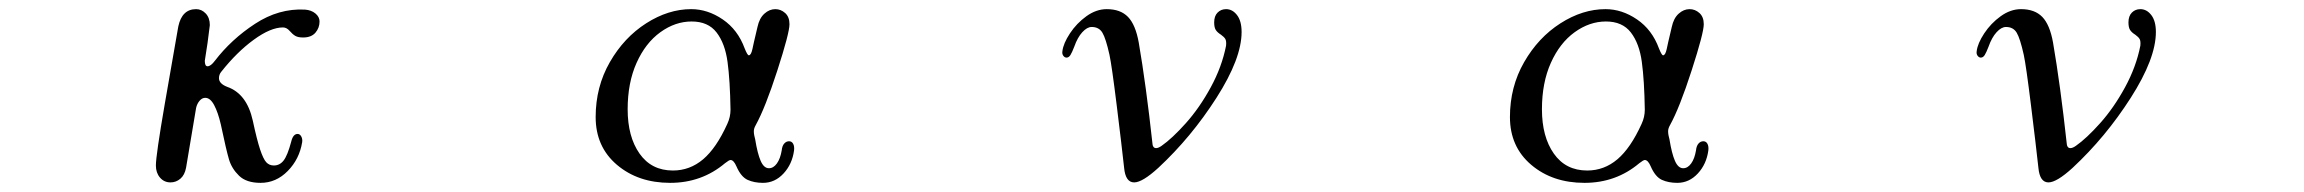

<svg xmlns="http://www.w3.org/2000/svg" viewBox="-20 -400 5040 420"><path d="M370 -342Q378 -380 409 -380Q421 -380 430 -370.5Q439 -361 439 -345L434 -306L428 -267Q428 -255 434 -255Q441 -255 450 -267Q486 -314 538 -348Q590 -382 647 -379Q661 -378 670 -370.5Q679 -363 679 -353Q679 -339 670 -328.5Q661 -318 643 -318Q632 -318 626 -321.5Q620 -325 613.5 -332.5Q607 -340 599 -340Q572 -340 535 -313Q498 -286 464 -243Q459 -237 459 -229Q459 -217 477 -210Q520 -195 533 -136Q542 -94 549 -73Q556 -52 562.5 -45Q569 -38 579 -38Q592 -38 600.5 -49Q609 -60 617 -90Q621 -107 631 -107Q636 -107 639 -101.5Q642 -96 641 -89Q635 -52 609.5 -26Q584 0 550 0Q519 0 503 -15.5Q487 -31 481 -51Q475 -71 463 -128Q457 -154 448.5 -170Q440 -186 429 -186Q422 -186 416.5 -179.5Q411 -173 409 -164L387 -33Q384 -17 374.5 -9Q365 -1 353 -1Q339 -1 330 -11.5Q321 -22 321 -38Q321 -60 340.5 -173Q360 -286 370 -342Z M1492 -380Q1528 -380 1561 -357.5Q1594 -335 1609 -294Q1615 -279 1618 -279Q1623 -279 1626 -293Q1627 -299 1637 -341Q1641 -360 1652 -370Q1663 -380 1676 -380Q1688 -380 1697.5 -371.5Q1707 -363 1707 -347Q1707 -328 1680.5 -246Q1654 -164 1633 -126Q1629 -119 1629 -113Q1629 -108 1630 -103.5Q1631 -99 1632 -95Q1637 -64 1644 -48Q1651 -32 1662 -32Q1672 -32 1679.5 -42.5Q1687 -53 1690 -71Q1691 -81 1695.5 -86Q1700 -91 1706 -91Q1712 -91 1715 -85.5Q1718 -80 1717 -71Q1713 -41 1694 -20.5Q1675 0 1649 0Q1630 0 1615.5 -6.5Q1601 -13 1591 -36Q1585 -50 1578 -50Q1575 -50 1566 -43Q1515 0 1446 0Q1376 0 1329.5 -39.5Q1283 -79 1283 -144Q1283 -210 1314 -264Q1345 -318 1393.5 -349Q1442 -380 1492 -380ZM1452 -27Q1489 -27 1518 -51.5Q1547 -76 1571 -129Q1578 -144 1578 -160Q1577 -224 1571.5 -264.5Q1566 -305 1547.5 -329Q1529 -353 1493 -353Q1457 -353 1424.5 -329.5Q1392 -306 1372.5 -262.5Q1353 -219 1353 -161Q1353 -101 1379 -64Q1405 -27 1452 -27Z M2401 -380Q2431 -380 2447.5 -363Q2464 -346 2471 -307Q2487 -214 2501 -86Q2501 -82 2503 -79Q2505 -76 2509 -76Q2514 -76 2521 -81Q2544 -97 2574 -130.5Q2604 -164 2628.5 -209Q2653 -254 2662 -300Q2663 -310 2660.5 -314.5Q2658 -319 2651 -324Q2643 -329 2639.5 -334.5Q2636 -340 2636 -351Q2636 -365 2643.5 -372.5Q2651 -380 2662 -380Q2676 -380 2686 -367Q2696 -354 2696 -330Q2696 -272 2641 -186Q2586 -100 2514 -33Q2479 -1 2461 -1Q2442 -1 2439 -33Q2434 -79 2423 -168Q2412 -257 2407 -280Q2399 -316 2391.5 -328.5Q2384 -341 2368 -341Q2358 -341 2347.5 -329.5Q2337 -318 2330 -298Q2325 -285 2321.5 -279.5Q2318 -274 2313 -274Q2309 -274 2306 -278Q2303 -282 2304 -288Q2306 -305 2320.5 -327Q2335 -349 2356.5 -364.5Q2378 -380 2401 -380Z M3492 -380Q3528 -380 3561 -357.5Q3594 -335 3609 -294Q3615 -279 3618 -279Q3623 -279 3626 -293Q3627 -299 3637 -341Q3641 -360 3652 -370Q3663 -380 3676 -380Q3688 -380 3697.5 -371.5Q3707 -363 3707 -347Q3707 -328 3680.5 -246Q3654 -164 3633 -126Q3629 -119 3629 -113Q3629 -108 3630 -103.5Q3631 -99 3632 -95Q3637 -64 3644 -48Q3651 -32 3662 -32Q3672 -32 3679.5 -42.5Q3687 -53 3690 -71Q3691 -81 3695.5 -86Q3700 -91 3706 -91Q3712 -91 3715 -85.5Q3718 -80 3717 -71Q3713 -41 3694 -20.5Q3675 0 3649 0Q3630 0 3615.5 -6.5Q3601 -13 3591 -36Q3585 -50 3578 -50Q3575 -50 3566 -43Q3515 0 3446 0Q3376 0 3329.5 -39.5Q3283 -79 3283 -144Q3283 -210 3314 -264Q3345 -318 3393.5 -349Q3442 -380 3492 -380ZM3452 -27Q3489 -27 3518 -51.5Q3547 -76 3571 -129Q3578 -144 3578 -160Q3577 -224 3571.5 -264.5Q3566 -305 3547.5 -329Q3529 -353 3493 -353Q3457 -353 3424.5 -329.5Q3392 -306 3372.5 -262.5Q3353 -219 3353 -161Q3353 -101 3379 -64Q3405 -27 3452 -27Z M4401 -380Q4431 -380 4447.5 -363Q4464 -346 4471 -307Q4487 -214 4501 -86Q4501 -82 4503 -79Q4505 -76 4509 -76Q4514 -76 4521 -81Q4544 -97 4574 -130.5Q4604 -164 4628.5 -209Q4653 -254 4662 -300Q4663 -310 4660.5 -314.5Q4658 -319 4651 -324Q4643 -329 4639.5 -334.5Q4636 -340 4636 -351Q4636 -365 4643.5 -372.5Q4651 -380 4662 -380Q4676 -380 4686 -367Q4696 -354 4696 -330Q4696 -272 4641 -186Q4586 -100 4514 -33Q4479 -1 4461 -1Q4442 -1 4439 -33Q4434 -79 4423 -168Q4412 -257 4407 -280Q4399 -316 4391.5 -328.5Q4384 -341 4368 -341Q4358 -341 4347.5 -329.5Q4337 -318 4330 -298Q4325 -285 4321.5 -279.5Q4318 -274 4313 -274Q4309 -274 4306 -278Q4303 -282 4304 -288Q4306 -305 4320.5 -327Q4335 -349 4356.5 -364.5Q4378 -380 4401 -380Z"/></svg>

Font: Hina Mincho
Style: Regular
Weight: 400
Designer: satsuyako
Foundry: satsuyako
Version: Version 1.100